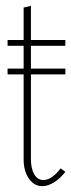

<svg xmlns="http://www.w3.org/2000/svg" viewBox="-20 -632 244 658"><path d="M125 6Q97 6 79 -20Q61 -46 61 -85V-377H6V-397H61V-475H6V-495H61V-606L86 -612V-495H204V-475H86V-397H204V-377H86V-86Q86 -54 97.5 -34.5Q109 -15 129 -15Q157 -15 188 -55L204 -43Q186 -20 165 -7Q144 6 125 6Z"/></svg>

Font: Moniqa Thin Paragraph
Style: Regular
Weight: 100
Designer: Rajesh Rajput
Foundry: Rajesh Rajput
Version: Version 1.000